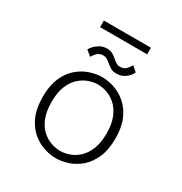

<svg xmlns="http://www.w3.org/2000/svg" viewBox="-184 -926 1019 1074"><g transform="rotate(30 325.0 -389.0)"><path d="M328 11Q289 11 247.8 -3Q206.5 -17 171.5 -47.8Q136.5 -78.5 115 -128.5Q93.5 -178.5 93.5 -251Q93.5 -323 115 -373Q136.5 -423 171.5 -453.5Q206.5 -484 247.8 -498Q289 -512 328 -512Q367 -512 408 -498Q449 -484 484 -453.5Q519 -423 540.8 -373Q562.5 -323 562.5 -251Q562.5 -178.5 540.8 -128.5Q519 -78.5 484 -47.8Q449 -17 408 -3Q367 11 328 11ZM328 -36.5Q355.5 -36.5 386.2 -46.8Q417 -57 444 -81.5Q471 -106 488.2 -147.5Q505.5 -189 505.5 -251Q505.5 -312.5 488.2 -353.5Q471 -394.5 444 -419Q417 -443.5 386.2 -454Q355.5 -464.5 328 -464.5Q300.5 -464.5 269.8 -454Q239 -443.5 211.8 -419Q184.5 -394.5 167.5 -353.5Q150.5 -312.5 150.5 -251Q150.5 -189 167.5 -147.5Q184.5 -106 211.8 -81.5Q239 -57 269.8 -46.8Q300.5 -36.5 328 -36.5ZM383.5 -568.5Q360.5 -568.5 345.8 -577.8Q331 -587 319 -597Q308.5 -606 297.5 -613Q286.5 -620 271.5 -620Q245.5 -620 231.2 -603.5Q217 -587 211 -576.5L177 -604.5Q180 -611.5 192.2 -625.8Q204.5 -640 224.8 -652Q245 -664 271.5 -664Q294 -664 308.8 -655Q323.5 -646 335.5 -635.5Q346.5 -626 357.5 -618.8Q368.5 -611.5 383.5 -611.5Q409.5 -611.5 424 -628.5Q438.5 -645.5 443.5 -656.5L476 -628Q473.5 -621 462.8 -606.8Q452 -592.5 432.5 -580.5Q413 -568.5 383.5 -568.5ZM176.5 -748V-790.5H480.5V-748Z"/></g></svg>

Font: Trispace ExtraLight
Style: Regular
Weight: 200
Designer: Tyler Finck
Foundry: Etcetera Type Company
Version: Version 1.210; ttfautohint (v1.8.3)